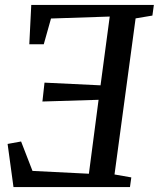

<svg xmlns="http://www.w3.org/2000/svg" viewBox="-20 -763 648 783"><path d="M35 0 11 -176 66 -186 112.5 -66 342.5 -54.5 382 -356 153 -349 161.5 -426 390 -415 427.5 -695.5 188 -687.5 158.5 -582.5H99.5L107.5 -743H607.5L601.5 -699.5L533 -688L447 -51.5L515.5 -39.5L510 0Z"/></svg>

Font: Merriweather 20pt
Style: Italic
Weight: 400
Italic angle: -7.8°
Version: Version 2.101